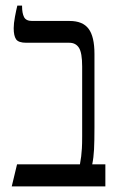

<svg xmlns="http://www.w3.org/2000/svg" viewBox="-20 -667 427 687"><path d="M22 0 41 -79H266Q269 -95 270.5 -107.5Q272 -120 273 -136Q274 -152 274 -179V-429Q274 -478 262.5 -496Q251 -514 228 -514H74Q46 -514 37.5 -526.5Q29 -539 29 -566Q29 -583 33.5 -607Q38 -631 42 -647H59V-644Q59 -620 66 -606Q73 -592 95 -592H229Q276 -592 297 -564Q318 -536 318 -474V-212Q318 -162 316.5 -132.5Q315 -103 310 -79H357V0Z"/></svg>

Font: Noto Serif Hebrew ExtraCondensed
Style: Regular
Weight: 400
Width: 2
Designer: Monotype Design Team
Foundry: Monotype Imaging Inc.
Version: Version 2.004; ttfautohint (v1.8.4.7-5d5b)